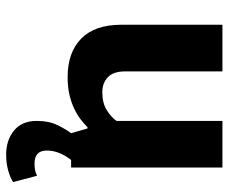

<svg xmlns="http://www.w3.org/2000/svg" viewBox="-78 -442 726 609"><g transform="rotate(90 284.5 -137.0)"><path d="M363 -480H511V0H487Q457 38 457 77Q457 116 498 116Q511 116 520 114Q529 112 537 108L557 184Q541 194 518.5 200Q496 206 470 206Q424 206 393.5 181Q363 156 363 109Q363 71 376 44Q389 17 402 0L387 -52H383Q373 -42 359 -31Q345 -20 325.5 -10.5Q306 -1 281 5Q256 11 224 11Q146 11 102 -32Q58 -75 58 -159V-480H206V-171Q206 -134 224.5 -116.5Q243 -99 272 -99Q307 -99 329.5 -113.5Q352 -128 363 -144Z"/></g></svg>

Font: Mukta Vaani ExtraBold
Style: Regular
Weight: 800
Designer: Noopur Datye, Girish Dalvi, Yashodeep Gholap, Pallavi Karambelkar
Foundry: Ek Type
Version: Version 2.538;PS 1.000;hotconv 16.6.51;makeotf.lib2.5.65220;